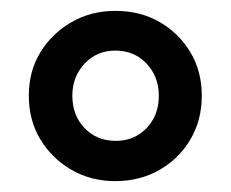

<svg xmlns="http://www.w3.org/2000/svg" viewBox="-20 -735 424 353"><path d="M192 -402Q147 -402 111 -423Q75 -444 54 -479Q33 -514 33 -559Q33 -604 54 -638.5Q75 -673 111 -694Q147 -715 192 -715Q238 -715 273.5 -694.5Q309 -674 330 -639Q351 -604 351 -559Q351 -514 330 -478.5Q309 -443 273 -422.5Q237 -402 192 -402ZM193 -476Q227 -476 249.5 -499.5Q272 -523 272 -559Q272 -594 249.5 -618Q227 -642 192 -642Q158 -642 135.5 -618Q113 -594 113 -559Q113 -523 135.5 -499.5Q158 -476 193 -476Z"/></svg>

Font: Nunito Sans 9pt
Style: Bold
Weight: 700
Version: Version 3.101;gftools[0.9.27]